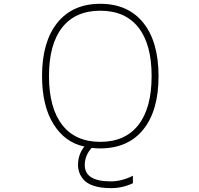

<svg xmlns="http://www.w3.org/2000/svg" viewBox="-20 -762 1040 1001"><path d="M304.7 -110.4Q373 -22.5 502.9 -22.5Q632.8 -22.5 701.7 -110.8Q770.5 -199.2 770.5 -365.2Q770.5 -531.2 701.7 -618.7Q632.8 -706.1 502.9 -706.1Q373 -706.1 304.2 -618.7Q235.4 -531.2 235.4 -365.2Q235.4 -199.2 304.7 -110.4ZM199.2 -365.2Q199.2 -543.9 278.8 -643.1Q358.4 -742.2 502.9 -742.2Q647.5 -742.2 727.1 -643.1Q806.6 -543.9 806.6 -364.7Q806.6 -185.5 727.1 -86.9Q647.5 11.7 502 11.7Q475.6 11.7 458 8.8Q421.9 48.8 421.9 98.6Q421.9 183.6 557.6 183.6Q614.3 183.6 672.9 154.3V193.4Q615.2 219.7 557.6 218.8Q505.9 218.8 469.7 207Q433.6 195.3 416.5 175.3Q399.4 155.3 393.1 136.2Q386.7 117.2 386.7 98.6Q386.7 43 419.9 2Q319.3 -18.6 259.3 -114.3Q199.2 -210 199.2 -365.2Z"/></svg>

Font: Gen Shin Gothic Monospace ExtraLight
Style: Regular
Weight: 200
Designer: [Source Han Sans]
Ryoko NISHIZUKA  (kana & ideographs); Paul D. Hunt (Latin, Greek & Cyrillic); Wenlong ZHANG  (bopomofo
Version: Version 1.002.20150607